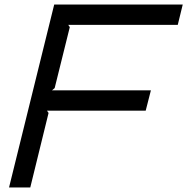

<svg xmlns="http://www.w3.org/2000/svg" viewBox="-20 -830 829 850"><path d="M767 -720H282L289 -710L222 -440L210 -430H648L625 -340H188L195 -330L114 0H20L220 -810H789Z"/></svg>

Font: TypoPRO Sinkin Sans
Style: 400 Italic
Weight: 400
Italic angle: -112°
Designer: Keith Bates
Foundry: K-Type
Version: Sinkin Sans (version 1.0)  by Keith Bates   •   © 2014   www